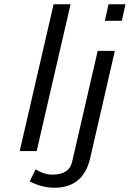

<svg xmlns="http://www.w3.org/2000/svg" viewBox="-20 -712 612 906"><path d="M120 144 148 87Q188 112 227 112Q306 112 320 53L441 -472H522L404 41Q375 154 274 171Q254 174 235 174Q176 173 120 144ZM475 -614 492 -692H572L555 -614ZM73 1 233 -692H313L153 1Z"/></svg>

Font: Coval
Style: Light Italic
Weight: 300
Foundry: Context Ltd
Version: Version 001.000